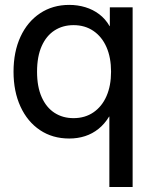

<svg xmlns="http://www.w3.org/2000/svg" viewBox="-20 -545 611 769"><path d="M511.2 204.1H418V-78.1H417Q398.9 -48.3 374.5 -28.8Q350.1 -9.3 320.8 0.2Q291.5 9.8 257.3 9.8Q190.4 9.8 140.1 -23.9Q89.8 -57.6 62 -118.2Q34.2 -178.7 34.2 -257.8Q34.2 -337.4 62 -397.7Q89.8 -458 140.4 -491.7Q190.9 -525.4 257.3 -525.4Q291 -525.4 321.8 -516.1Q352.5 -506.8 377.4 -488Q402.3 -469.2 418.9 -440.4H419.9V-515.6H511.2ZM274.4 -71.8Q320.3 -71.8 354.2 -95Q388.2 -118.2 406.5 -159.9Q424.8 -201.7 424.8 -257.8Q424.8 -314.5 406.5 -356.2Q388.2 -397.9 354.2 -421.1Q320.3 -444.3 274.4 -444.3Q231.4 -444.3 198.5 -423.1Q165.5 -401.9 147 -360.4Q128.4 -318.8 128.4 -257.8Q128.4 -197.3 147 -155.8Q165.5 -114.3 198.5 -93Q231.4 -71.8 274.4 -71.8Z"/></svg>

Font: Inter Cardless Display
Style: Regular
Weight: 400
Designer: Rasmus Andersson
Foundry: rsms
Version: Version 4.001;git-9221beed3